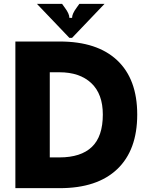

<svg xmlns="http://www.w3.org/2000/svg" viewBox="-20 -979 766 999"><path d="M60 0V-763H291Q486 -763 590 -665Q694 -567 694 -383Q694 -198 590 -99Q486 0 291 0ZM289 -160Q401 -160 458 -214.5Q515 -269 515 -383Q515 -490 455 -546.5Q395 -603 289 -603H239V-160ZM341 -782 172 -959H303L318 -938Q341 -907 341 -886H355Q355 -907 378 -938L393 -959H524L355 -782Z"/></svg>

Font: Open Sauce Sans Black
Style: Regular
Weight: 900
Designer: Alfredo Marco Pradil
Foundry: Creative Sauce Fz LLC
Version: Version 1.477